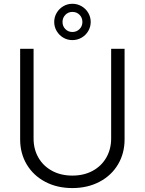

<svg xmlns="http://www.w3.org/2000/svg" viewBox="-20 -959 747 991"><path d="M623 -707V-239.3Q623 -167.5 589.1 -110.4Q555.2 -53.2 493.7 -20.8Q432.1 11.7 353.5 11.7Q274.4 11.7 213.1 -20.8Q151.9 -53.2 117.9 -110.4Q84 -167.5 84 -239.3V-707H153.3V-244.1Q153.3 -189 178.2 -145.5Q203.1 -102.1 248.5 -77.4Q293.9 -52.7 353.5 -52.7Q413.1 -52.7 458.5 -77.4Q503.9 -102.1 528.8 -145.8Q553.7 -189.5 553.7 -244.1V-707ZM259.8 -845.7Q259.8 -871.1 272.5 -892.6Q285.2 -914.1 306.6 -926.8Q328.1 -939.5 353.5 -939.5Q379.4 -939.5 401.1 -926.8Q422.9 -914.1 435.5 -892.6Q448.2 -871.1 448.2 -845.7Q448.2 -820.3 435.5 -798.8Q422.9 -777.3 401.1 -764.6Q379.4 -752 353.5 -752Q328.1 -752 306.6 -764.6Q285.2 -777.3 272.5 -798.8Q259.8 -820.3 259.8 -845.7ZM405.3 -845.7Q405.3 -867.7 390.6 -882.6Q376 -897.5 353.5 -897.5Q332 -897.5 317.4 -882.3Q302.7 -867.2 302.7 -845.7Q302.7 -823.7 317.4 -808.8Q332 -793.9 353.5 -793.9Q375.5 -793.9 390.4 -808.8Q405.3 -823.7 405.3 -845.7Z"/></svg>

Font: Pretendard Std Light
Style: Regular
Weight: 300
Designer: Base glyphs from Inter by Rasmus Andersson; Hangeul glyphs from Noto Sans CJK(Source Han Sans) by Jang Soo-young and Kan
Foundry: Kil Hyung-jin
Version: Version 1.309